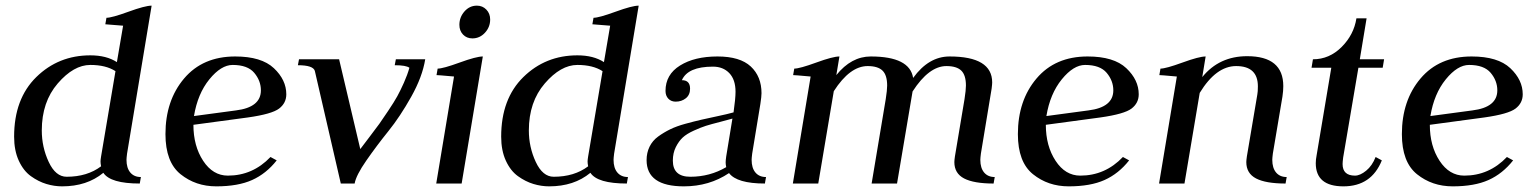

<svg xmlns="http://www.w3.org/2000/svg" viewBox="-20 -650 5443 680"><path d="M394 -430 416 -559Q354 -564 353 -564L357 -587Q376 -587 435 -608.5Q494 -630 517 -630L430 -106Q428 -90 428 -84Q428 -55 441.5 -39Q455 -23 479 -23L475 0Q371 0 346 -38Q288 10 200 10Q172 10 144 1.5Q116 -7 89.5 -26Q63 -45 46.5 -81Q30 -117 30 -166Q30 -300 108.5 -377Q187 -454 300 -454Q357 -454 394 -430ZM338 -61Q336 -71 336 -78Q336 -84 338 -96L389 -398Q355 -420 300 -420Q241 -420 184.5 -354.5Q128 -289 128 -188Q128 -129 152.5 -76.5Q177 -24 216 -24Q289 -24 338 -61Z M994 -316Q994 -285 968.5 -265.5Q943 -246 858 -234L665 -208Q665 -133 699.5 -80.5Q734 -28 787 -28Q875 -28 938 -94L960 -82Q923 -35 873 -12.5Q823 10 746 10Q673 10 619.5 -33Q566 -76 566 -175Q566 -294 632 -372Q698 -450 813 -450Q906 -450 950 -408.5Q994 -367 994 -316ZM667 -239 816 -259Q904 -270 904 -330Q904 -364 880.5 -392Q857 -420 804 -420Q763 -420 721.5 -369Q680 -318 667 -239Z M1187 0 1095 -399Q1089 -419 1035 -419L1039 -440H1181L1256 -122Q1261 -129 1287.5 -163.5Q1314 -198 1323.5 -211.5Q1333 -225 1354.5 -257Q1376 -289 1387 -309Q1398 -329 1410.5 -357Q1423 -385 1430 -410Q1418 -419 1378 -419L1382 -440H1486Q1476 -378 1436.5 -307.5Q1397 -237 1355.5 -185.5Q1314 -134 1277.5 -81.5Q1241 -29 1236 0Z M1716 -581Q1716 -554 1697.5 -534Q1679 -514 1653 -514Q1633 -514 1620 -527.5Q1607 -541 1607 -562Q1607 -589 1625 -609.5Q1643 -630 1669 -630Q1689 -630 1702.5 -616Q1716 -602 1716 -581ZM1588 -379Q1579 -380 1565 -381Q1551 -382 1542 -383Q1533 -384 1526 -384L1530 -407Q1549 -407 1608 -428.5Q1667 -450 1690 -450L1615 0H1525Z M2119 -430 2141 -559Q2079 -564 2078 -564L2082 -587Q2101 -587 2160 -608.5Q2219 -630 2242 -630L2155 -106Q2153 -90 2153 -84Q2153 -55 2166.5 -39Q2180 -23 2204 -23L2200 0Q2096 0 2071 -38Q2013 10 1925 10Q1897 10 1869 1.5Q1841 -7 1814.5 -26Q1788 -45 1771.5 -81Q1755 -117 1755 -166Q1755 -300 1833.5 -377Q1912 -454 2025 -454Q2082 -454 2119 -430ZM2063 -61Q2061 -71 2061 -78Q2061 -84 2063 -96L2114 -398Q2080 -420 2025 -420Q1966 -420 1909.5 -354.5Q1853 -289 1853 -188Q1853 -129 1877.5 -76.5Q1902 -24 1941 -24Q2014 -24 2063 -61Z M2424 -336Q2424 -314 2409 -302Q2394 -290 2373 -290Q2357 -290 2347 -300.5Q2337 -311 2337 -328Q2337 -386 2388.5 -418Q2440 -450 2521 -450Q2601 -450 2639 -414.5Q2677 -379 2677 -320Q2677 -308 2673 -282L2644 -106Q2642 -90 2642 -84Q2642 -55 2655.5 -39Q2669 -23 2693 -23L2689 0Q2590 0 2562 -37Q2492 10 2402 10Q2270 10 2270 -83Q2270 -109 2280.5 -130.5Q2291 -152 2311 -166.5Q2331 -181 2353.5 -192Q2376 -203 2407 -211.5Q2438 -220 2464 -226Q2490 -232 2523.5 -239Q2557 -246 2578 -252Q2585 -301 2585 -325Q2585 -368 2563 -391Q2541 -414 2505 -414Q2416 -414 2395 -366Q2424 -366 2424 -336ZM2574 -230Q2561 -226 2529.5 -218Q2498 -210 2480.5 -204.5Q2463 -199 2437.5 -187.5Q2412 -176 2398 -163Q2384 -150 2373.5 -129Q2363 -108 2363 -81Q2363 -24 2425 -24Q2494 -24 2552 -58Q2550 -68 2550 -75Q2550 -82 2552 -96Z M3157 0H3067L3117 -299Q3122 -331 3122 -347Q3122 -384 3105.5 -400Q3089 -416 3053 -416Q2990 -416 2933 -327L2878 0H2788L2851 -379Q2842 -380 2828 -381Q2814 -382 2805 -383Q2796 -384 2789 -384L2793 -407Q2812 -407 2871 -428.5Q2930 -450 2953 -450L2942 -384Q2995 -450 3064 -450Q3202 -450 3214 -374Q3269 -450 3343 -450Q3494 -450 3494 -358Q3494 -352 3492 -336L3454 -106Q3452 -90 3452 -84Q3452 -55 3465.5 -39Q3479 -23 3503 -23L3499 0Q3429 0 3394.5 -18Q3360 -36 3360 -76Q3360 -82 3362 -96L3396 -299Q3401 -331 3401 -347Q3401 -384 3384.5 -400Q3368 -416 3332 -416Q3270 -416 3212 -326Z M4013 -316Q4013 -285 3987.5 -265.5Q3962 -246 3877 -234L3684 -208Q3684 -133 3718.5 -80.5Q3753 -28 3806 -28Q3894 -28 3957 -94L3979 -82Q3942 -35 3892 -12.5Q3842 10 3765 10Q3692 10 3638.5 -33Q3585 -76 3585 -175Q3585 -294 3651 -372Q3717 -450 3832 -450Q3925 -450 3969 -408.5Q4013 -367 4013 -316ZM3686 -239 3835 -259Q3923 -270 3923 -330Q3923 -364 3899.5 -392Q3876 -420 3823 -420Q3782 -420 3740.5 -369Q3699 -318 3686 -239Z M4238 -377Q4298 -451 4397 -451Q4525 -451 4525 -345Q4525 -328 4522 -308L4488 -106Q4486 -90 4486 -84Q4486 -55 4499.5 -39Q4513 -23 4537 -23L4533 0Q4463 0 4428.5 -18Q4394 -36 4394 -76Q4394 -82 4396 -96L4433 -315Q4435 -325 4435 -344Q4435 -416 4358 -416Q4287 -416 4229 -321L4175 0H4085L4148 -379Q4139 -380 4125 -381Q4111 -382 4102 -383Q4093 -384 4086 -384L4090 -407Q4109 -407 4168 -428.5Q4227 -450 4250 -450Z M4820 -585 4796 -440H4882L4877 -410H4791L4737 -92Q4735 -76 4735 -69Q4735 -28 4779 -28Q4797 -28 4818.5 -45.5Q4840 -63 4852 -94L4874 -82Q4837 10 4738 10Q4640 10 4640 -72Q4640 -85 4643 -100L4695 -410H4625L4630 -440Q4688 -440 4731.5 -483.5Q4775 -527 4784 -585Z M5373 -316Q5373 -285 5347.5 -265.5Q5322 -246 5237 -234L5044 -208Q5044 -133 5078.5 -80.5Q5113 -28 5166 -28Q5254 -28 5317 -94L5339 -82Q5302 -35 5252 -12.5Q5202 10 5125 10Q5052 10 4998.5 -33Q4945 -76 4945 -175Q4945 -294 5011 -372Q5077 -450 5192 -450Q5285 -450 5329 -408.5Q5373 -367 5373 -316ZM5046 -239 5195 -259Q5283 -270 5283 -330Q5283 -364 5259.5 -392Q5236 -420 5183 -420Q5142 -420 5100.5 -369Q5059 -318 5046 -239Z"/></svg>

Font: Judson
Style: Italic
Weight: 400
Italic angle: -9.5°
Version: Version 20110429